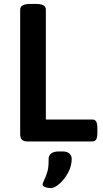

<svg xmlns="http://www.w3.org/2000/svg" viewBox="-20 -722 524 980"><path d="M83 -37V-673Q83 -702 136 -702H161Q189 -702 201.5 -695Q214 -688 214 -673V-112H451Q465 -112 471 -101.5Q477 -91 477 -69V-43Q477 -21 471 -10.5Q465 0 451 0H120Q101 0 92 -9Q83 -18 83 -37ZM197 219Q198 214 205 198Q216 176 222.5 152Q229 128 228 91Q228 72 241 61.5Q254 51 281 51H300Q322 51 334 61.5Q346 72 346 89Q346 125 327.5 159.5Q309 194 283.5 216Q258 238 240 238Q224 238 210.5 233Q197 228 197 219Z"/></svg>

Font: Asap-SemiBold
Style: Regular
Weight: 600
Designer: Pablo Cosgaya
Foundry: Omnibus-Type
Version: Version 2.000; ttfautohint (v1.8)